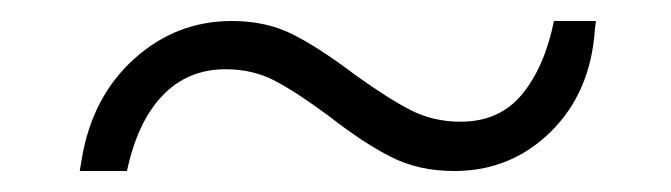

<svg xmlns="http://www.w3.org/2000/svg" viewBox="-20 -359 640 183"><path d="M58 -208Q68 -267 108 -303Q148 -339 201 -339Q234 -339 259.5 -326Q285 -313 318 -288Q350 -265 371.5 -254Q393 -243 419 -243Q456 -243 477.5 -269Q499 -295 508 -339H548L547 -331Q543 -271 505 -233.5Q467 -196 413 -196Q379 -196 352.5 -209.5Q326 -223 294 -248Q263 -271 242 -282Q221 -293 195 -293Q159 -293 135 -268Q111 -243 101 -196H56Z"/></svg>

Font: Sarabun ExtraLight
Style: Italic
Weight: 275
Italic angle: -10°
Designer: Suppakit Chalermlarp | Katatrad Co.,Ltd.
Foundry: Cadson Demak Co.,Ltd.
Version: Version 1.000; ttfautohint (v1.6)